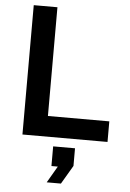

<svg xmlns="http://www.w3.org/2000/svg" viewBox="-62 -755 711 1050"><g transform="rotate(5 293.0 -230.5)"><path d="M80 0V-710H210V-113H547V0ZM235 249 288 158H253V50H373V147L313 249Z"/></g></svg>

Font: Geist SemBd
Style: Regular
Weight: 400
Designer: Basement.studio, Andrés Briganti, Mateo Zaragoza
Foundry: Basement.studio, Vercel, Andrés Briganti, Guido Ferreyra, Mateo Zaragoza
Version: Version 1.401